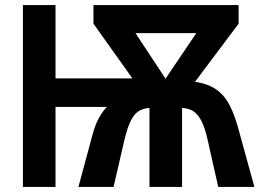

<svg xmlns="http://www.w3.org/2000/svg" viewBox="-20 -734 1040 754"><path d="M70 0V-714H198V-426H500L347 -641V-714H917V-641L746 -413Q800 -404 831.5 -381Q863 -358 883 -318.5Q903 -279 919 -218L979 0H837L796 -182Q785 -233 770.5 -260Q756 -287 738 -298Q720 -309 695 -310V0H567V-310Q545 -309 527 -299Q509 -289 495 -262.5Q481 -236 468 -182L426 0H288L343 -204Q354 -246 370 -273.5Q386 -301 400 -314H198V0ZM630 -425 751 -604H512Z"/></svg>

Font: Noto Sans Mono ExtraCondensed
Style: Bold
Weight: 700
Width: 2
Designer: Monotype Design Team
Foundry: Monotype Imaging Inc.
Version: Version 2.014